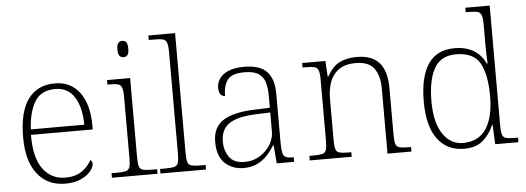

<svg xmlns="http://www.w3.org/2000/svg" viewBox="-50 -901 2883 1053"><g transform="rotate(-5 1391.5 -375.0)"><path d="M270 10Q174 10 118 -60.5Q62 -131 62 -262Q62 -404 113.5 -473.5Q165 -543 261 -543Q347 -543 396.5 -477.5Q446 -412 446 -294V-273H106Q105 -147 151 -85Q197 -23 274 -23Q330 -23 365.5 -48Q401 -73 418 -107Q429 -101 429 -86Q429 -68 411 -45.5Q393 -23 358 -6.5Q323 10 270 10ZM402 -303Q402 -396 366.5 -454Q331 -512 260 -512Q182 -512 147.5 -455.5Q113 -399 108 -303Z M649 -653Q636 -653 627.5 -662.5Q619 -672 619 -698Q619 -724 627.5 -733.5Q636 -743 649 -743Q663 -743 671 -733.5Q679 -724 679 -698Q679 -672 671 -662.5Q663 -653 649 -653ZM528 0V-25H555Q588 -25 605 -29Q622 -33 627.5 -48Q633 -63 633 -97V-435Q633 -471 627 -487Q621 -503 606 -507Q591 -511 563 -511H548V-536H675V-98Q675 -64 680.5 -48.5Q686 -33 702.5 -29Q719 -25 753 -25H779V0Z M795 0V-25H822Q855 -25 872 -29Q889 -33 894.5 -48.5Q900 -64 900 -98V-659Q900 -695 894 -711Q888 -727 873 -731Q858 -735 830 -735H795V-760H942V-98Q942 -64 947.5 -48.5Q953 -33 969.5 -29Q986 -25 1020 -25H1046V0Z M1253 10Q1192 10 1150.5 -28Q1109 -66 1109 -147Q1109 -226 1165.5 -263Q1222 -300 1341 -304L1424 -307V-371Q1424 -413 1415.5 -444.5Q1407 -476 1381 -494.5Q1355 -513 1302 -513Q1231 -513 1208 -480.5Q1185 -448 1185 -393Q1151 -393 1151 -443Q1151 -466 1165.5 -489Q1180 -512 1213.5 -527.5Q1247 -543 1302 -543Q1391 -543 1428.5 -501.5Q1466 -460 1466 -383V-111Q1466 -75 1470 -56.5Q1474 -38 1486.5 -31.5Q1499 -25 1525 -25H1531V0H1435L1427 -100H1424Q1410 -77 1388 -51.5Q1366 -26 1333 -8Q1300 10 1253 10ZM1261 -23Q1308 -23 1345 -46Q1382 -69 1403 -104Q1424 -139 1424 -174V-281L1343 -278Q1270 -275 1228 -258.5Q1186 -242 1168.5 -213.5Q1151 -185 1151 -145Q1151 -95 1176.5 -59Q1202 -23 1261 -23Z M1617 0V-25H1637Q1670 -25 1687 -29Q1704 -33 1709.5 -48.5Q1715 -64 1715 -98V-439Q1715 -472 1709 -487.5Q1703 -503 1688 -507Q1673 -511 1645 -511H1622V-536H1750L1755 -450H1759Q1789 -504 1828.5 -523.5Q1868 -543 1922 -543Q2006 -543 2046.5 -497Q2087 -451 2087 -356V-98Q2087 -64 2092.5 -48.5Q2098 -33 2114 -29Q2130 -25 2164 -25H2177V0H2045V-361Q2045 -427 2016 -468.5Q1987 -510 1914 -510Q1853 -510 1818.5 -483.5Q1784 -457 1770.5 -416Q1757 -375 1757 -331V-97Q1757 -63 1762.5 -48Q1768 -33 1784.5 -29Q1801 -25 1834 -25H1848V0Z M2467 10Q2373 10 2320.5 -60.5Q2268 -131 2268 -267Q2268 -402 2315.5 -473Q2363 -544 2461 -544Q2525 -544 2567.5 -517.5Q2610 -491 2630 -445H2635Q2633 -472 2632.5 -499.5Q2632 -527 2632 -548V-659Q2632 -695 2626 -711Q2620 -727 2605 -731Q2590 -735 2562 -735H2540V-760H2674V-97Q2674 -64 2679.5 -48.5Q2685 -33 2701.5 -29Q2718 -25 2752 -25H2766V0H2638L2633 -107H2630Q2608 -55 2570 -22.5Q2532 10 2467 10ZM2466 -22Q2552 -24 2592.5 -88Q2633 -152 2633 -265Q2633 -386 2597.5 -448Q2562 -510 2466 -510Q2383 -510 2346.5 -446Q2310 -382 2310 -264Q2310 -147 2353 -84Q2396 -21 2466 -22Z"/></g></svg>

Font: Noto Serif Tamil ExtraLight
Style: Italic
Weight: 200
Italic angle: -12°
Designer: Indian Type Foundry, Tom Grace, and the Monotype Design Team
Foundry: Monotype Imaging Inc.
Version: Version 2.003; ttfautohint (v1.8.4.7-5d5b)